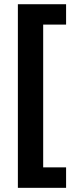

<svg xmlns="http://www.w3.org/2000/svg" viewBox="-20 -734 357 912"><path d="M293.9 -617.2H185.1V61H293.9V158.2H64.9V-713.9H293.9Z"/></svg>

Font: Open Sans Hebrew Condensed
Style: Bold
Weight: 700
Width: 3
Foundry: Ascender Corporation, Yanek Iontef
Version: Version 2.001;PS 002.001;hotconv 1.0.70;makeotf.lib2.5.58329